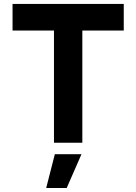

<svg xmlns="http://www.w3.org/2000/svg" viewBox="-20 -727 694 978"><path d="M43.9 -707H610.4V-571.3H43.9ZM254.9 -707H399.4V0H254.9ZM319.8 230.5H215.3L259.3 58.6H395Z"/></svg>

Font: Wanted Sans Variable
Style: Regular
Weight: 400
Designer: Original Design by Kil Hyung-jin and Kang Hanbin, Wanted Lab, Inc; Hangeul from Source Han Sans by Jang Soo-young and Ka
Foundry: Wanted Lab, Inc.
Version: Version 1.003;Glyphs 3.2 (3227)